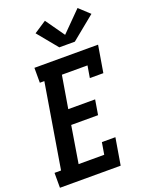

<svg xmlns="http://www.w3.org/2000/svg" viewBox="-189 -1074 895 1162"><g transform="rotate(-20 258.5 -493.0)"><path d="M-11 0V-96H31L121 -639H92V-735H502L473 -562H386L399 -639H234L199 -430H372L356 -334H183L144 -96H309L322 -173H409L380 0ZM276 -800 170 -929 249 -981 335 -859 461 -986 528 -924 376 -800Z"/></g></svg>

Font: Iosevka Slab Oblique
Style: Bold
Weight: 700
Italic angle: -9°
Monospace: yes
Designer: Belleve Invis
Foundry: Belleve Invis
Version: Version 11.1.1; ttfautohint (v1.8.3)